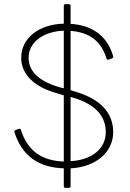

<svg xmlns="http://www.w3.org/2000/svg" viewBox="-20 -838 630 933"><path d="M263 -383 290 -375V-53C187 -57 117 -100 82 -205C81 -211 78 -214 72 -212L56 -206C51 -204 49 -201 50 -196C87 -81 166 -24 290 -20V67C290 72 293 75 299 75H314C320 75 323 72 323 67V-20C444 -26 530 -97 530 -196C530 -291 467 -359 338 -395L323 -400V-688C413 -681 471 -640 497 -555C498 -549 502 -547 507 -548L523 -554C529 -556 531 -559 530 -564C503 -661 430 -716 323 -722V-810C323 -815 320 -818 314 -818H299C293 -818 290 -815 290 -810V-723C169 -720 83 -653 83 -557C83 -478 145 -414 263 -383ZM290 -689V-409L273 -413C171 -442 119 -490 119 -557C119 -632 189 -685 290 -689ZM323 -55V-367L326 -366C436 -336 494 -280 494 -195C494 -116 426 -60 323 -55Z"/></svg>

Font: LINE Seed JP_OTF Thin
Style: Regular
Weight: 250
Designer: LY Corporation & Fontrix & Fontworks
Version: Version 1.007